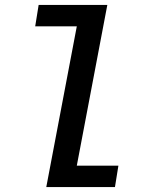

<svg xmlns="http://www.w3.org/2000/svg" viewBox="-20 -760 640 780"><path d="M292 -653H123L137 -740H416L292 -87H461L447 0H168Z"/></svg>

Font: IBM Plex Mono Medium
Style: Italic
Weight: 500
Italic angle: -9°
Monospace: yes
Designer: Mike Abbink, Paul van der Laan, Pieter van Rosmalen
Foundry: Bold Monday
Version: Version 2.3